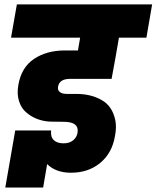

<svg xmlns="http://www.w3.org/2000/svg" viewBox="-20 -760 707 867"><path d="M29.8 -589.8 56.2 -740.2H667L641.1 -589.8H517.1L501 -497.1L483.9 -403.8H295.9Q248.5 -403.8 242.2 -369.1Q239.3 -353 250 -344.5Q260.7 -335.9 282.2 -335.9H325.2Q356.9 -335.9 385 -329.3Q413.1 -322.8 438 -308.8Q462.9 -294.9 478.3 -272.5Q493.7 -250 500.5 -218.3Q507.3 -186.5 499 -145Q486.3 -68.8 432.4 -24.2Q378.4 20.5 297.9 20Q231 19 192.9 -19L174.8 86.9H3.9L48.8 -170.9H210.9Q207.5 -142.6 222.4 -127.7Q237.3 -112.8 267.1 -112.8Q293.5 -112.8 309.8 -126Q326.2 -139.2 330.1 -160.2Q338.4 -210 268.1 -210Q228 -210 203.1 -210.9Q172.9 -212.9 145.8 -223.6Q118.7 -234.4 96.9 -253.7Q75.2 -272.9 65.4 -304.9Q55.7 -336.9 63 -377Q76.7 -456.1 133.8 -494.1Q190.9 -532.2 272.9 -532.2H332L341.8 -589.8Z"/></svg>

Font: Poppins ExtraBold
Style: Italic
Weight: 800
Italic angle: -10°
Designer: Ninad Kale (Devanagari), Jonny Pinhorn (Latin)
Foundry: Indian Type Foundry
Version: Version 3.200;PS 1.000;hotconv 16.6.54;makeotf.lib2.5.65590